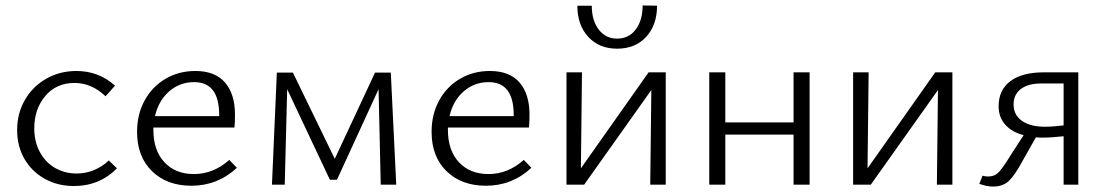

<svg xmlns="http://www.w3.org/2000/svg" viewBox="-20 -679 4065 706"><path d="M43 -201Q43 -262 71.5 -311.5Q100 -361 150 -389.5Q200 -418 261 -418Q343 -418 403 -364L368 -325Q317 -374 254 -374Q187 -374 146.5 -326Q106 -278 106 -207Q106 -158 126.5 -120Q147 -82 182.5 -61.5Q218 -41 262 -41Q295 -41 325.5 -53.5Q356 -66 380 -89L410 -60Q346 5 252 5Q192 5 144.5 -21.5Q97 -48 70 -94.5Q43 -141 43 -201Z M851 -62Q780 4 684 4Q594 4 539 -49.5Q484 -103 484 -194Q484 -259 512 -310Q540 -361 589 -389.5Q638 -418 698 -418Q771 -418 807.5 -375.5Q844 -333 844 -258Q844 -225 842 -210H544V-201Q544 -126 584.5 -82.5Q625 -39 693 -39Q765 -39 823 -91ZM550 -252H786V-256Q786 -377 694 -377Q641 -377 602 -343Q563 -309 550 -252Z M1380 0 1372 -351 1219 -18H1193L1036 -351L1027 0H980L998 -412H1057L1211 -95L1359 -412H1417L1437 0Z M1934 -62Q1863 4 1767 4Q1677 4 1622 -49.5Q1567 -103 1567 -194Q1567 -259 1595 -310Q1623 -361 1672 -389.5Q1721 -418 1781 -418Q1854 -418 1890.5 -375.5Q1927 -333 1927 -258Q1927 -225 1925 -210H1627V-201Q1627 -126 1667.5 -82.5Q1708 -39 1776 -39Q1848 -39 1906 -91ZM1633 -252H1869V-256Q1869 -377 1777 -377Q1724 -377 1685 -343Q1646 -309 1633 -252Z M2103 -658H2156Q2156 -604 2181.5 -570.5Q2207 -537 2249 -537Q2292 -537 2317.5 -570.5Q2343 -604 2343 -659L2396 -658Q2396 -587 2356 -543.5Q2316 -500 2249 -500Q2183 -500 2143 -543.5Q2103 -587 2103 -658ZM2428 0H2371L2375 -348L2128 0H2063V-413H2120L2116 -60L2365 -413H2428Z M2957 -413V0H2898V-184H2647V0H2588V-413H2647V-229H2898V-413Z M3482 0H3425L3429 -348L3182 0H3117V-413H3174L3170 -60L3419 -413H3482Z M3945 -413V0H3891V-178Q3848 -173 3813 -173Q3797 -173 3789 -174L3741 -89Q3712 -35 3690 -14Q3668 7 3631 7Q3608 7 3581 -3L3593 -33Q3602 -30 3614 -30Q3637 -30 3652.5 -46Q3668 -62 3698 -111L3744 -182Q3701 -193 3676.5 -220.5Q3652 -248 3652 -288Q3652 -348 3695 -380.5Q3738 -413 3818 -413ZM3891 -218V-372H3808Q3760 -372 3733.5 -351.5Q3707 -331 3707 -295Q3707 -256 3738 -234.5Q3769 -213 3822 -213Q3853 -213 3891 -218Z"/></svg>

Font: Isabella Sans
Style: Regular
Weight: 400
Designer: Original fonts by Christian Thalmann (Catharsis Fonts), Modifications by Cristiano Sobral
Version: Version 0.002;July 12, 2020;FontCreator 13.0.0.2655 64-bit; 